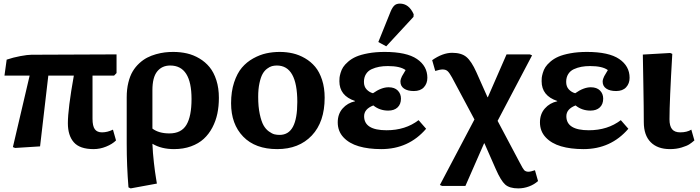

<svg xmlns="http://www.w3.org/2000/svg" viewBox="-20 -816 3896 1069"><path d="M501 14.2Q424.3 14.2 391.1 -23.7Q357.9 -61.5 357.9 -129.9Q357.9 -209.5 391.1 -395H249L203.1 -1L64 7.8L51.8 2.9L145 -395H4.9L17.1 -483.9Q52.7 -496.1 93.5 -503.7Q134.3 -511.2 154.8 -511.2L628.9 -513.2V-409.2L615.2 -395H495.1V-154.8Q495.1 -114.3 507.8 -96.7Q520.5 -79.1 547.9 -79.1Q578.1 -79.1 608.9 -94.2L626 -34.2Q605.5 -13.7 571 0.2Q536.6 14.2 501 14.2Z M707.5 232.9 695.3 227.1Q685.5 107.9 685.5 -15.1V-274.9Q685.5 -319.3 694.6 -356.2Q703.6 -393.1 718.8 -418.5Q733.9 -443.8 755.4 -463.6Q776.9 -483.4 799.6 -495.1Q822.3 -506.8 848.6 -514.2Q875 -521.5 897.7 -524.2Q920.4 -526.9 944.3 -526.9Q984.9 -526.9 1021 -518.6Q1057.1 -510.3 1090.1 -490.7Q1123 -471.2 1146.7 -442.4Q1170.4 -413.6 1184.6 -369.6Q1198.7 -325.7 1198.7 -271Q1198.7 -224.6 1190.2 -183.6Q1181.6 -142.6 1162.4 -106Q1143.1 -69.3 1114.5 -43Q1085.9 -16.6 1043.5 -1.2Q1001 14.2 948.7 14.2Q878.9 14.2 829.6 -15.1H828.6Q830.6 34.7 836.9 89.8Q843.3 145 848.6 175.8L853.5 206.1ZM923.3 -73.2Q989.3 -73.2 1017.8 -120.6Q1046.4 -168 1046.4 -265.1Q1046.4 -451.2 927.7 -451.2Q881.8 -451.2 855.2 -418.2Q828.6 -385.3 828.6 -314V-100.1Q863.8 -73.2 923.3 -73.2Z M1523.4 14.2Q1401.4 14.2 1334 -55.4Q1266.6 -125 1266.6 -241.2Q1266.6 -306.2 1283.4 -357.2Q1300.3 -408.2 1326.9 -439.5Q1353.5 -470.7 1390.1 -491Q1426.8 -511.2 1462.6 -519Q1498.5 -526.9 1537.6 -526.9Q1575.7 -526.9 1610.6 -518.8Q1645.5 -510.7 1678.2 -491.7Q1710.9 -472.7 1734.9 -444.1Q1758.8 -415.5 1773.2 -371.3Q1787.6 -327.1 1787.6 -272Q1787.6 -137.2 1716.1 -61.5Q1644.5 14.2 1523.4 14.2ZM1536.6 -64.9Q1586.9 -64.9 1611.1 -110.4Q1635.3 -155.8 1635.3 -248Q1635.3 -451.2 1521.5 -451.2Q1506.8 -451.2 1494.1 -447.8Q1481.4 -444.3 1466.8 -433.3Q1452.1 -422.4 1441.9 -404.1Q1431.6 -385.7 1424.6 -353Q1417.5 -320.3 1417.5 -276.9Q1417.5 -221.7 1426.3 -180.7Q1435.1 -139.6 1447.3 -118.2Q1459.5 -96.7 1477.3 -84Q1495.1 -71.3 1508.3 -68.1Q1521.5 -64.9 1536.6 -64.9Z M2130.4 -558.1 2086.4 -582 2155.3 -752.9Q2164.6 -774.9 2175.8 -785.4Q2187 -795.9 2206.5 -795.9Q2256.8 -795.9 2283.2 -736.8L2282.2 -722.2ZM2102.5 14.2Q2031.2 14.2 1977.8 -1.5Q1924.3 -17.1 1892.3 -51.3Q1860.4 -85.4 1860.4 -134.8Q1860.4 -181.2 1887.7 -212.2Q1915 -243.2 1956.5 -252V-253.9Q1869.6 -282.7 1869.6 -363.8Q1869.6 -374 1870.4 -383.1Q1871.1 -392.1 1876.2 -409.9Q1881.3 -427.7 1890.4 -441.9Q1899.4 -456.1 1918.5 -472.7Q1937.5 -489.3 1963.1 -500.5Q1988.8 -511.7 2029.8 -519.3Q2070.8 -526.9 2121.6 -526.9Q2243.7 -526.9 2301.5 -487.5Q2359.4 -448.2 2359.4 -382.8Q2359.4 -351.1 2340.1 -330.1Q2320.8 -309.1 2284.2 -309.1Q2249.5 -309.1 2229.5 -322.8Q2209.5 -336.4 2209.5 -361.8Q2209.5 -369.1 2212.4 -377.7Q2215.3 -386.2 2218 -391.4Q2220.7 -396.5 2228.3 -408.7Q2235.8 -420.9 2238.3 -425.8Q2208 -448.2 2139.6 -448.2Q2113.3 -448.2 2091.1 -444.1Q2068.8 -439.9 2048.8 -430.7Q2028.8 -421.4 2017.6 -403.3Q2006.3 -385.3 2006.3 -359.9Q2006.3 -334 2021.2 -318.1Q2036.1 -302.2 2056.6 -296.9Q2103.5 -330.1 2143.6 -330.1Q2176.8 -330.1 2194.6 -312Q2212.4 -293.9 2212.4 -267.1Q2212.4 -235.8 2193.6 -218Q2174.8 -200.2 2141.6 -200.2Q2093.8 -200.2 2058.6 -229Q2007.3 -209 2007.3 -168.9Q2007.3 -90.8 2132.3 -90.8Q2237.3 -90.8 2310.5 -147L2352.5 -99.1Q2255.4 14.2 2102.5 14.2Z M2865.2 232.9Q2816.9 232.9 2792.7 211.4Q2768.6 189.9 2740.2 125L2677.2 -18.1H2675.3L2571.3 219.2H2441.4L2429.2 213.9L2621.6 -150.9L2496.6 -384.8Q2482.9 -409.7 2472.7 -419.4Q2462.4 -429.2 2444.3 -429.2Q2429.2 -429.2 2403.3 -420.9L2386.2 -481Q2444.8 -522 2497.6 -522Q2549.3 -522 2577.1 -498.5Q2605 -475.1 2632.3 -414.1L2694.3 -274.9H2696.3L2800.3 -513.2H2930.2L2942.4 -507.8L2750.5 -143.1L2874.5 90.8Q2892.6 125.5 2898.4 131.3Q2907.7 140.1 2921.4 140.1Q2934.6 140.1 2958.5 131.8L2975.6 191.9Q2955.1 210.9 2925.8 221.9Q2896.5 232.9 2865.2 232.9Z M3228.5 14.2Q3157.2 14.2 3103.8 -1.5Q3050.3 -17.1 3018.3 -51.3Q2986.3 -85.4 2986.3 -134.8Q2986.3 -181.2 3013.7 -212.2Q3041 -243.2 3082.5 -252V-253.9Q2995.6 -282.7 2995.6 -363.8Q2995.6 -374 2996.3 -383.1Q2997.1 -392.1 3002.2 -409.9Q3007.3 -427.7 3016.4 -441.9Q3025.4 -456.1 3044.4 -472.7Q3063.5 -489.3 3089.1 -500.5Q3114.7 -511.7 3155.8 -519.3Q3196.8 -526.9 3247.6 -526.9Q3369.6 -526.9 3427.5 -487.5Q3485.4 -448.2 3485.4 -382.8Q3485.4 -351.1 3466.1 -330.1Q3446.8 -309.1 3410.2 -309.1Q3375.5 -309.1 3355.5 -322.8Q3335.4 -336.4 3335.4 -361.8Q3335.4 -369.1 3338.4 -377.7Q3341.3 -386.2 3344 -391.4Q3346.7 -396.5 3354.2 -408.7Q3361.8 -420.9 3364.3 -425.8Q3334 -448.2 3265.6 -448.2Q3239.3 -448.2 3217 -444.1Q3194.8 -439.9 3174.8 -430.7Q3154.8 -421.4 3143.6 -403.3Q3132.3 -385.3 3132.3 -359.9Q3132.3 -334 3147.2 -318.1Q3162.1 -302.2 3182.6 -296.9Q3229.5 -330.1 3269.5 -330.1Q3302.7 -330.1 3320.6 -312Q3338.4 -293.9 3338.4 -267.1Q3338.4 -235.8 3319.6 -218Q3300.8 -200.2 3267.6 -200.2Q3219.7 -200.2 3184.6 -229Q3133.3 -209 3133.3 -168.9Q3133.3 -90.8 3258.3 -90.8Q3363.3 -90.8 3436.5 -147L3478.5 -99.1Q3381.3 14.2 3228.5 14.2Z M3710.4 14.2Q3641.1 14.2 3602.8 -24.4Q3564.5 -63 3564.5 -136.2Q3564.5 -209.5 3562 -347.7Q3559.6 -485.8 3559.1 -512.2L3711.4 -521L3723.1 -516.1Q3707.5 -250 3707.5 -151.9Q3707.5 -114.3 3721.9 -96.7Q3736.3 -79.1 3767.1 -79.1Q3804.7 -79.1 3829.1 -94.2L3846.2 -34.2Q3831.1 -21 3817.9 -12.5Q3804.7 -3.9 3775.4 5.1Q3746.1 14.2 3710.4 14.2Z"/></svg>

Font: Literata Book
Style: Bold
Weight: 700
Designer: Latin by Veronika Burian and Jose Scaglione. Greek by Irene Vlachou. Cyrillic by Vera Evstafieva
Foundry: TypeTogether
Version: Version 2.003;PS 002.003;hotconv 1.0.88;makeotf.lib2.5.64775